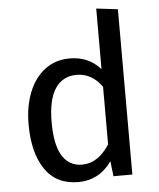

<svg xmlns="http://www.w3.org/2000/svg" viewBox="-55 -817 724 877"><g transform="rotate(-5 307.5 -378.5)"><path d="M419 -769.7 517.4 -757.9V0H430.8L422.6 -69.2Q393.8 -28.2 355.1 -7.7Q316.4 12.8 269.7 12.8Q168.2 12.8 116.7 -63.1Q65.1 -139 65.1 -269.7Q65.1 -351.8 90.8 -416.2Q116.4 -480.5 164.4 -516.9Q212.3 -553.3 277.9 -553.3Q365.1 -553.3 419 -491.8ZM170.8 -269.7Q170.8 -166.7 202.1 -115.9Q233.3 -65.1 293.3 -65.1Q366.2 -65.1 419 -146.7V-410.8Q397.4 -442.1 367.9 -459Q338.5 -475.9 303.6 -475.9Q239 -475.9 204.9 -424.4Q170.8 -372.8 170.8 -269.7Z"/></g></svg>

Font: Fira Code Fixed Retina
Style: Regular
Weight: 450
Monospace: yes
Designer: Carrois Corporate, Edenspiekermann AG, Nikita Prokopov
Foundry: Carrois Corporate, Edenspiekermann AG, Nikita Prokopov
Version: Version 5.002